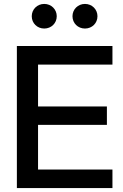

<svg xmlns="http://www.w3.org/2000/svg" viewBox="-20 -963 629 983"><path d="M66.4 -727.5V0H555.7V-95.2H174.8V-323.7H527.3V-418H174.8V-632.3H555.7V-727.5ZM206.5 -816.9C242.7 -816.9 270.5 -844.2 270.5 -879.9C270.5 -915 242.7 -942.9 206.5 -942.9C170.4 -942.9 142.6 -915 142.6 -879.9C142.6 -844.2 170.4 -816.9 206.5 -816.9ZM415 -816.9C451.2 -816.9 479 -844.2 479 -879.9C479 -915 451.2 -942.9 415 -942.9C378.9 -942.9 351.1 -915 351.1 -879.9C351.1 -844.2 378.9 -816.9 415 -816.9Z"/></svg>

Font: Inteeer Medium
Style: Regular
Weight: 500
Designer: Rasmus Andersson
Foundry: rsms
Version: Version 4.001;Glyphs 3.4 (3402)